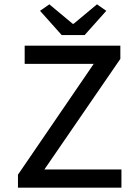

<svg xmlns="http://www.w3.org/2000/svg" viewBox="-20 -867 640 887"><path d="M63 0V-60L413 -572H94V-656H536V-595L185 -84H541V0ZM265 -705 165 -817 208 -847 316 -757H320L428 -847L471 -817L371 -705Z"/></svg>

Font: Source Code Pro Medium
Style: Regular
Weight: 500
Monospace: yes
Designer: Paul D. Hunt, Teo Tuominen
Foundry: Adobe Systems Incorporated
Version: Version 2.030;PS 1.000;hotconv 16.6.51;makeotf.lib2.5.65220